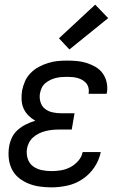

<svg xmlns="http://www.w3.org/2000/svg" viewBox="-20 -799 540 827"><path d="M202 8Q176 8 151 4.5Q126 1 103.5 -8Q81 -17 62 -32Q43 -47 32 -68.5Q21 -90 18 -115Q15 -140 19 -166Q22 -186 31 -205.5Q40 -225 56.5 -239.5Q73 -254 92.5 -263.5Q112 -273 132 -279Q116 -288 102.5 -301.5Q89 -315 81.5 -332Q74 -349 73 -369Q72 -389 75 -408Q79 -429 87.5 -448.5Q96 -468 111.5 -484Q127 -500 146.5 -510.5Q166 -521 186.5 -527.5Q207 -534 227.5 -536Q248 -538 269 -538Q291 -538 312.5 -536Q334 -534 354 -527.5Q374 -521 392 -510.5Q410 -500 422 -483.5Q434 -467 439 -446Q444 -425 441 -403Q440 -401 440 -399Q440 -397 439 -395H361Q362 -396 362 -397Q362 -398 362 -399Q364 -410 361 -421.5Q358 -433 351 -441Q344 -449 334.5 -454.5Q325 -460 314 -463Q303 -466 291.5 -467Q280 -468 269 -468Q257 -468 244.5 -467Q232 -466 220 -463Q208 -460 196.5 -454.5Q185 -449 175 -440.5Q165 -432 159.5 -420Q154 -408 152 -396Q149 -377 154.5 -359Q160 -341 174 -330Q188 -319 207 -315Q226 -311 245 -311H301L289 -241H234Q219 -241 205 -239.5Q191 -238 176.5 -234.5Q162 -231 148.5 -224.5Q135 -218 123.5 -208Q112 -198 105 -184.5Q98 -171 96 -157Q93 -135 99.5 -115Q106 -95 122 -83Q138 -71 159 -66.5Q180 -62 202 -62Q222 -62 243 -65.5Q264 -69 283 -79Q302 -89 317 -106Q332 -123 336 -144H414Q407 -109 386.5 -78.5Q366 -48 335.5 -27.5Q305 -7 270 0.5Q235 8 202 8ZM279 -586 234 -634 390 -779 446 -721Z"/></svg>

Font: Iosevka Curly Oblique
Style: Regular
Weight: 400
Italic angle: -9°
Monospace: yes
Designer: Belleve Invis
Foundry: Belleve Invis
Version: Version 11.1.0; ttfautohint (v1.8.3)